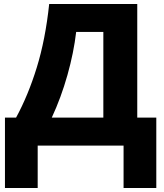

<svg xmlns="http://www.w3.org/2000/svg" viewBox="-20 -734 827 968"><path d="M672 -714V-141H768V214H603V0H170V214H5V-141H61Q122 -253 165.5 -394Q209 -535 228 -714ZM364 -573Q352 -469 320 -355.5Q288 -242 241 -141H501V-573Z"/></svg>

Font: Noto Sans ExtraBold
Style: Regular
Weight: 800
Designer: Monotype Design Team
Foundry: Monotype Imaging Inc.
Version: Version 2.007